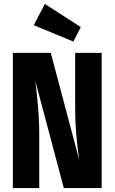

<svg xmlns="http://www.w3.org/2000/svg" viewBox="-20 -964 587 984"><path d="M210 -943.8 394 -825.2 356 -751 152.8 -835ZM501 -692.9V0H307.1L161.1 -548.8Q161.6 -544.4 164.6 -518.8Q167.5 -493.2 168.5 -483.2Q169.4 -473.1 172.1 -448.2Q174.8 -423.3 175.8 -406Q176.8 -388.7 178.5 -363.8Q180.2 -338.9 180.7 -313.7Q181.2 -288.6 181.2 -262.2V0H45.9V-692.9H240.2L386.2 -144Q365.2 -285.2 365.2 -402.8V-692.9Z"/></svg>

Font: Fira Sans Compressed
Style: Bold
Weight: 700
Width: 1
Designer: Carrois Corporate & Edenspiekermann AG
Foundry: Carrois Corporate GbR & Edenspiekermann AG
Version: Version 4.203;PS 004.203;hotconv 1.0.88;makeotf.lib2.5.64775